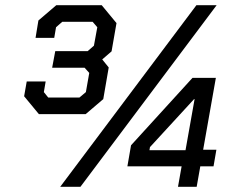

<svg xmlns="http://www.w3.org/2000/svg" viewBox="-20 -720 953 740"><path d="M73 -349 83 -406H156L149 -365L166 -344H286L311 -365L324 -439L306 -459H181L193 -523H318L342 -544L355 -615L337 -636H220L196 -615L189 -574H117L128 -641L197 -700H372L429 -631L410 -522L374 -491L399 -460L378 -338L310 -280H130ZM680 -79H471L485 -160L722 -420H812L763 -143H814L803 -79H752L738 0H666ZM695 -141 730 -338H728L558 -153L556 -141ZM815 -700 290 0H212L737 -700Z"/></svg>

Font: Chakra Petch
Style: Italic
Weight: 400
Italic angle: -10°
Designer: Katatrad Aksorn Co.,Ltd.
Foundry: Cadson Demak Co.,Ltd.
Version: Version 1.000; ttfautohint (v1.6)